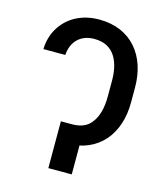

<svg xmlns="http://www.w3.org/2000/svg" viewBox="-111 -820 769 903"><g transform="rotate(15 274.0 -368.5)"><path d="M233.7 -133.9H261C418.3 -133.9 505.3 -245.7 505.3 -398.4V-471.9C505.3 -625 418 -737.2 261 -737.2C175.8 -737.2 109 -699.9 72.1 -639.2C53.3 -608.7 43.3 -573.9 42.3 -534.8H148.8C152.7 -598.7 193.5 -643.1 261.7 -643.1C362.2 -643.5 392.8 -561.1 392.4 -471.9V-398.4C392.4 -340.2 380 -285.2 342.3 -252.5C323.5 -236.2 296.5 -228 261.7 -228H233.7ZM209.5 -228V0H323.5V-228Z"/></g></svg>

Font: Inter 465
Style: Regular
Weight: 400
Designer: Rasmus Andersson
Foundry: rsms
Version: Version 3.019;Glyphs 3.1.2 (3151)